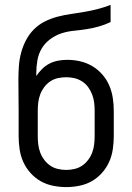

<svg xmlns="http://www.w3.org/2000/svg" viewBox="-20 -755 540 783"><path d="M250 8Q223 8 196 2.5Q169 -3 146 -16Q123 -29 104.5 -49.5Q86 -70 75 -94.5Q64 -119 60 -146Q56 -173 56 -200V-303Q56 -334 55.5 -366Q55 -398 55 -429Q55 -457 57 -485Q59 -513 66 -539.5Q73 -566 86 -591Q99 -616 118.5 -635.5Q138 -655 163 -667.5Q188 -680 215 -687Q242 -694 269.5 -698Q297 -702 324 -706.5Q351 -711 378 -718Q405 -725 431 -735V-665Q408 -654 383 -647Q358 -640 332.5 -636Q307 -632 281 -629.5Q255 -627 230.5 -619Q206 -611 184.5 -595Q163 -579 150 -557Q137 -535 132.5 -509Q128 -483 128 -457V-445Q138 -460 151.5 -473.5Q165 -487 181.5 -495.5Q198 -504 216.5 -507.5Q235 -511 254 -511Q281 -511 307 -505Q333 -499 356 -485.5Q379 -472 397 -451.5Q415 -431 425.5 -406.5Q436 -382 440 -355.5Q444 -329 444 -303V-200Q444 -173 440 -146Q436 -119 425 -94.5Q414 -70 395.5 -49.5Q377 -29 354 -16Q331 -3 304 2.5Q277 8 250 8ZM250 -62Q267 -62 284 -66Q301 -70 315 -79.5Q329 -89 339.5 -103Q350 -117 356 -133Q362 -149 364 -166Q366 -183 366 -200V-303Q366 -320 364 -336.5Q362 -353 356 -369Q350 -385 340 -399Q330 -413 315.5 -422.5Q301 -432 284.5 -436Q268 -440 251 -440Q233 -440 216.5 -436.5Q200 -433 185.5 -423.5Q171 -414 160.5 -400Q150 -386 144 -370Q138 -354 136 -337Q134 -320 134 -303V-200Q134 -183 136 -166Q138 -149 144 -133Q150 -117 160.5 -103Q171 -89 185 -79.5Q199 -70 216 -66Q233 -62 250 -62Z"/></svg>

Font: Iosevka Fuck
Style: Regular
Weight: 400
Monospace: yes
Designer: Belleve Invis
Foundry: Belleve Invis
Version: Version 28.0.7; ttfautohint (v1.8.3)